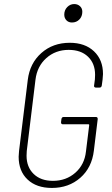

<svg xmlns="http://www.w3.org/2000/svg" viewBox="-20 -919 552 947"><path d="M72 -146Q72 -155 74 -175L117 -525Q127 -607 184 -657.5Q241 -708 324 -708Q399 -708 443.5 -666Q488 -624 488 -554Q488 -545 486 -527L482 -497Q480 -487 471 -487H453Q448 -487 445.5 -490Q443 -493 444 -497L448 -527Q449 -535 449 -550Q449 -606 414 -639.5Q379 -673 319 -673Q254 -673 208.5 -632.5Q163 -592 155 -526L112 -174Q111 -166 111 -151Q111 -95 146 -61Q181 -27 241 -27Q306 -27 351.5 -67Q397 -107 404 -172L420 -302Q420 -306 417 -306H290Q281 -306 281 -316L283 -332Q285 -342 294 -342H453Q462 -342 462 -332L443 -176Q433 -92 376 -42Q319 8 236 8Q160 8 116 -33.5Q72 -75 72 -146ZM297 -847Q297 -869 311.5 -884Q326 -899 346 -899Q363 -899 374.5 -888.5Q386 -878 386 -861Q386 -838 371.5 -823Q357 -808 335 -808Q318 -808 307.5 -819Q297 -830 297 -847Z"/></svg>

Font: Barlow Semi Condensed ExLight
Style: Italic
Weight: 275
Width: 4
Italic angle: -7°
Designer: Jeremy Tribby
Foundry: Tribby Type
Version: Version 1.408